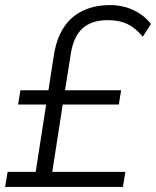

<svg xmlns="http://www.w3.org/2000/svg" viewBox="-23 -733 612 753"><path d="M-3 0 7 -59H117L158 -323H48L57 -379H167L189 -521Q200 -585 228.5 -627.5Q257 -670 303 -691.5Q349 -713 410 -713Q457 -713 499 -694Q541 -675 569 -639L537 -589Q510 -622 478 -638Q446 -654 399 -654Q337 -654 301.5 -622.5Q266 -591 255 -524L232 -379H452L443 -323H223L182 -59H469L459 0Z"/></svg>

Font: Nunito Sans 7pt SemiCondensed Light
Style: Italic
Weight: 300
Width: 4
Italic angle: -9°
Designer: Vernon Adams
Foundry: Vernon Adams
Version: Version 3.101;gftools[0.9.27]